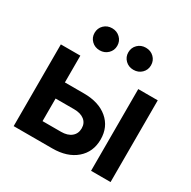

<svg xmlns="http://www.w3.org/2000/svg" viewBox="-162 -891 1045 1049"><g transform="rotate(30 360.5 -366.0)"><path d="M177.7 -346.7H298.3Q392.1 -346.7 447.5 -299.8Q502.9 -252.9 502.9 -174.3Q502.9 -95.2 447.5 -47.6Q392.1 0 298.3 0H54.7V-515.6H177.7ZM177.7 -245.1V-102.5H294.4Q335.4 -102.5 359.1 -122.1Q382.8 -141.6 382.8 -175.3Q382.8 -208 359.1 -226.6Q335.4 -245.1 294.4 -245.1ZM543 0V-515.6H666V0ZM466.8 -593.3Q436.5 -593.3 416 -613.3Q395.5 -633.3 395.5 -662.6Q395.5 -692.4 416 -712.4Q436.5 -732.4 466.8 -732.4Q497.6 -732.4 518.1 -712.4Q538.6 -692.4 538.6 -662.6Q538.6 -633.3 518.1 -613.3Q497.6 -593.3 466.8 -593.3ZM253.9 -593.3Q223.6 -593.3 203.1 -613.3Q182.6 -633.3 182.6 -662.6Q182.6 -692.4 203.1 -712.4Q223.6 -732.4 253.9 -732.4Q284.2 -732.4 304.9 -712.4Q325.7 -692.4 325.7 -662.6Q325.7 -633.3 304.9 -613.3Q284.2 -593.3 253.9 -593.3Z"/></g></svg>

Font: Inter Display SemiBold
Style: Regular
Weight: 600
Designer: Rasmus Andersson
Foundry: rsms
Version: Version 4.001;git-9221beed3